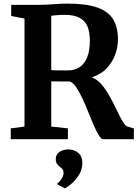

<svg xmlns="http://www.w3.org/2000/svg" viewBox="-20 -770 762 1062"><path d="M39.5 0V-60L115.5 -70V-667.5L42 -681.5V-743H186Q219 -743 246.2 -744.8Q273.5 -746.5 299.5 -748.2Q325.5 -750 354.5 -750Q457 -750 518 -728.5Q579 -707 605.8 -663Q632.5 -619 632.5 -551.5Q632.5 -509.5 616.8 -467Q601 -424.5 569.2 -391.2Q537.5 -358 488 -342.5Q514.5 -332 536.2 -308.8Q558 -285.5 576 -255.5Q594 -225.5 609.5 -194.2Q625 -163 638.2 -135.5Q651.5 -108 663.8 -90Q676 -72 688 -69L720.5 -59.5V0H552.5Q540 0 526.8 -21Q513.5 -42 499 -75.8Q484.5 -109.5 469 -148.5Q453.5 -187.5 436.8 -223.8Q420 -260 402.5 -286Q385 -312 366 -319.5Q356 -319.5 341.8 -319.5Q327.5 -319.5 312.5 -319.5Q297.5 -319.5 284.5 -319.8Q271.5 -320 263.5 -320V-70L355.5 -60V0ZM355.5 -380.5Q392 -380.5 419.5 -398.2Q447 -416 462 -452.5Q477 -489 477 -545.5Q477 -592 463.8 -623.8Q450.5 -655.5 419.8 -671.8Q389 -688 336 -688Q322 -688 309 -687.2Q296 -686.5 284.5 -685.2Q273 -684 263.5 -683V-382.5Q273.5 -381 292 -380.8Q310.5 -380.5 328.5 -380.5Q346.5 -380.5 355.5 -380.5ZM435.5 133Q435 166.5 418.2 194.8Q401.5 223 379.2 242.8Q357 262.5 340.5 271.5H339L298.5 250.5L297 243.5Q310 237.5 320.8 218.8Q331.5 200 331.5 188Q331.5 172 324.8 164.8Q318 157.5 311 152.5Q303 147 295.8 137.2Q288.5 127.5 288.5 110Q288.5 89.5 300.2 77.8Q312 66 328 61.2Q344 56.5 354 56.5H357Q392 56.5 414 76.5Q436 96.5 435.5 133Z"/></svg>

Font: Merriweather Light 18pt
Style: Bold
Weight: 700
Version: Version 2.100